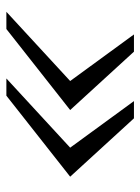

<svg xmlns="http://www.w3.org/2000/svg" viewBox="61 -627 440 602"><g transform="rotate(90 281.0 -326.0)"><path d="M351 -526 534 -326 280 -126H226L443 -326L297 -526ZM142 -526 325 -326 71 -126H17L234 -326L88 -526Z"/></g></svg>

Font: Archivo Expanded Thin
Style: Italic
Weight: 250
Width: 7
Italic angle: -10°
Designer: Hector Gatti
Foundry: Omnibus-Type
Version: Version 2.001